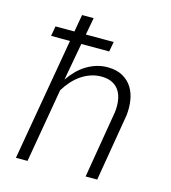

<svg xmlns="http://www.w3.org/2000/svg" viewBox="-111 -840 825 929"><g transform="rotate(15 301.0 -375.0)"><path d="M357.4 -613.8H217.8L183.6 -426.3Q200.2 -450.7 220.5 -471.4Q240.7 -492.2 264.9 -507.1Q289.1 -522 316.4 -530.3Q343.8 -538.6 374.5 -538.1Q418 -537.1 447.5 -520.3Q477.1 -503.4 494.4 -475.8Q511.7 -448.2 517.3 -412.4Q522.9 -376.5 518.6 -337.4L461.9 0H403.8L460.4 -337.9Q463.9 -367.2 460.4 -393.8Q457 -420.4 445.1 -440.9Q433.1 -461.4 411.6 -473.6Q390.1 -485.8 357.4 -486.8Q327.6 -487.3 301.3 -478.5Q274.9 -469.7 252 -453.9Q229 -438 210.2 -416.5Q191.4 -395 176.8 -371.1L112.8 0H54.7L161.1 -613.8H66.4L75.2 -663.6H169.9L185.1 -750H243.2L227.1 -663.6H366.7Z"/></g></svg>

Font: Roboto Mono Light
Style: Italic
Weight: 300
Designer: Google
Version: Version 2.000985; 2015; ttfautohint (v1.3)